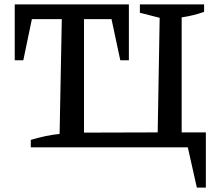

<svg xmlns="http://www.w3.org/2000/svg" viewBox="-20 -670 990 873"><path d="M806 -68H916V183H875L834 0H120V-34Q154 -44 186.5 -51Q219 -58 251 -61L261 -583H125L86 -396H47V-650H566V-396H527L487 -583H362V-67L697 -68L706 -589L616 -612V-650H908V-616Q885 -608 859.5 -601.5Q834 -595 806 -591Z"/></svg>

Font: Piazzolla SC Medium
Style: Regular
Weight: 500
Designer: Juan Pablo del Peral
Foundry: Huerta Tipografica
Version: Version 1.330